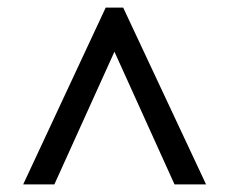

<svg xmlns="http://www.w3.org/2000/svg" viewBox="-20 -734 604 505"><path d="M41 -249 258 -714H304L522 -249H439L281 -598L123 -249Z"/></svg>

Font: Noto Serif Thai ExtraBold
Style: Regular
Weight: 800
Version: Version 2.001